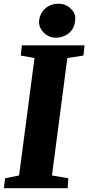

<svg xmlns="http://www.w3.org/2000/svg" viewBox="-29 -984 462 1004"><path d="M-2.4 -51.8 70.8 -66.4 151.4 -680.7 79.6 -693.4 85.4 -747.1H413.1L407.2 -693.4L323.2 -680.7L242.7 -66.4L328.1 -51.8L324.7 0H-8.8ZM227.5 -793.9Q196.3 -808.6 181.6 -838.9Q175.3 -852.5 175.3 -870.1Q175.3 -887.7 183.1 -905.5Q190.9 -923.3 204.1 -936.5Q232.9 -964.4 276.9 -964.4Q314 -964.4 340.3 -939.5Q364.7 -917 364.7 -891.8Q364.7 -866.7 357.7 -848.1Q350.6 -829.6 337.4 -816.2Q324.2 -802.7 304.7 -794.9Q285.2 -787.1 264.2 -787.1Q243.2 -787.1 227.5 -793.9Z"/></svg>

Font: Merriweather
Style: Heavy Italic
Weight: 900
Italic angle: -7°
Designer: Eben Sorkin
Foundry: Eben Sorkin
Version: Version 1.001